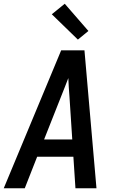

<svg xmlns="http://www.w3.org/2000/svg" viewBox="-23 -1003 643 1023"><path d="M-3 0 303 -735H427L491 0H379L368 -168H175L109 0ZM212 -260H362L347 -490Q345 -514 343.5 -538Q342 -562 341 -587Q331 -562 322 -538Q313 -514 303 -490ZM392 -792 253 -927 322 -983 448 -838Z"/></svg>

Font: Iosevka SS04 Semibold Extended
Style: Italic
Weight: 600
Width: 7
Italic angle: -9°
Monospace: yes
Designer: Belleve Invis
Foundry: Belleve Invis
Version: Version 19.0.0; ttfautohint (v1.8.4)